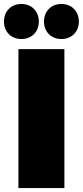

<svg xmlns="http://www.w3.org/2000/svg" viewBox="-43 -949 418 969"><path d="M65 -929C13 -929 -23 -892 -23 -840C-23 -789 13 -752 65 -752C117 -752 153 -789 153 -840C153 -892 117 -929 65 -929ZM267 -929C215 -929 179 -892 179 -840C179 -789 215 -752 267 -752C319 -752 355 -789 355 -840C355 -892 319 -929 267 -929ZM50 -701V0H282V-701Z"/></svg>

Font: Montserrat-Arabic Black
Style: Regular
Weight: 900
Designer: Mohamed Gaber
Foundry: Kief Type Foundry
Version: Version 5.008;PS 005.008;hotconv 1.0.88;makeotf.lib2.5.64775